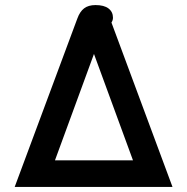

<svg xmlns="http://www.w3.org/2000/svg" viewBox="-20 -738 739 758"><path d="M285 -664Q295 -692 312 -705Q329 -718 357 -718Q391 -718 408.5 -704.5Q426 -691 426 -668Q426 -658 420 -649L661 0H38ZM505 -105 351 -525 197 -105Z"/></svg>

Font: Niramit SemiBold
Style: Regular
Weight: 600
Designer: Katatrad Aksorn Co.,Ltd.
Foundry: Cadson Demak Co.,Ltd.
Version: Version 1.001; ttfautohint (v1.6)